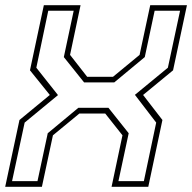

<svg xmlns="http://www.w3.org/2000/svg" viewBox="-32 -720 740 740"><path d="M-12 0 43 -257.5 160 -354 83.5 -449 137 -700H278.5L238 -508.5L304 -424H403.5L506 -508.5L547 -700H688.5L635 -449L519.5 -354L594 -257.5L539.5 0H398L440 -198.5L373.5 -282.5H274L172 -198.5L129.5 0ZM14.5 -22H112.5L152 -206.5L270 -304.5H386L464 -206.5L424.5 -22H522.5L570 -247.5L488 -354.5L615 -459L662 -678.5H564L526 -500L408.5 -402.5H292L214 -500L252 -678.5H154L108 -459L191.5 -353.5L63 -247.5Z"/></svg>

Font: Tourney Thin ExtraLight
Style: Italic
Weight: 250
Italic angle: -12°
Version: Version 1.015